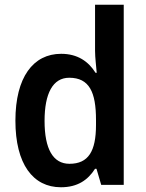

<svg xmlns="http://www.w3.org/2000/svg" viewBox="-20 -780 615 810"><path d="M237 10C308 10 351 -21 381 -68H387L407 0H502V-760H381V-566C381 -537 386 -499 388 -473H383C353 -521 307 -553 238 -553C120 -553 45 -454 45 -271C45 -88 119 10 237 10ZM273 -89C204 -89 168 -151 168 -270C168 -386 203 -452 272 -452C357 -452 385 -391 385 -274V-253C385 -142 353 -89 273 -89Z"/></svg>

Font: Noto Sans Thai SemCond SemBd
Style: Regular
Weight: 600
Width: 4
Designer: Monotype Design Team
Foundry: Monotype Imaging Inc.
Version: Version 2.002